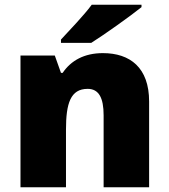

<svg xmlns="http://www.w3.org/2000/svg" viewBox="-20 -786 710 806"><path d="M574 -756V-766H365C332 -721 270 -657 236 -620V-606H363C417 -640 527 -718 574 -756ZM412 -563C334 -563 278 -532 243 -480H236L210 -553H66V0H257V-242C257 -352 276 -413 348 -413C395 -413 415 -375 415 -302V0H606V-360C606 -502 526 -563 412 -563Z"/></svg>

Font: Noto Sans Thai Looped Black
Style: Regular
Weight: 900
Designer: Sasikarn Vongin, Ben Mitchell
Foundry: The Fontpad Ltd
Version: Version 1.001